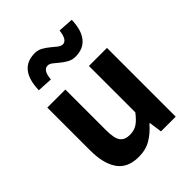

<svg xmlns="http://www.w3.org/2000/svg" viewBox="-234 -962 1106 1106"><g transform="rotate(-45 318.5 -409.5)"><path d="M73 -560H220V-229Q220 -163 238.5 -137.5Q257 -112 298 -112Q333 -112 358 -128Q383 -144 412 -182V-560H559V0H439L428 -79H424Q388 -37 345.5 -11.5Q303 14 245 14Q155 14 114 -45Q73 -104 73 -210ZM109 -665Q111 -748 144.5 -790.5Q178 -833 243 -833Q270 -833 291.5 -820.5Q313 -808 330.5 -793.5Q348 -779 363.5 -766.5Q379 -754 394 -754Q429 -754 437 -824L530 -818Q528 -737 494 -694.5Q460 -652 396 -652Q369 -652 347.5 -664Q326 -676 308 -691Q290 -706 275 -718Q260 -730 245 -730Q208 -730 202 -660Z"/></g></svg>

Font: Kinto Sans
Style: Bold
Weight: 700
Designer: Authors: Ryoko NISHIZUKA  (kana & ideographs); Paul D. Hunt (Latin, Greek & Cyrillic); Wenlong ZHANG  (bopomofo); Sandol
Foundry: Adobe Systems Incorporated, ookami Inc.
Version: Version 0.001